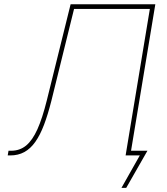

<svg xmlns="http://www.w3.org/2000/svg" viewBox="-20 -748 806 924"><path d="M17.1 0 21 -22.5H33.2Q75.2 -22.5 105.7 -47.6Q136.2 -72.8 160.2 -126.2Q184.1 -179.7 205.1 -264.2L319.8 -727.5H727.5L606.9 0H584.5L701.2 -705.1H336.4L227.1 -262.2Q210.4 -196.3 191.7 -147Q172.9 -97.7 149.7 -64.9Q126.5 -32.2 96.9 -16.1Q67.4 0 29.3 0ZM564.5 156.2 652.8 0H591.3L595.2 -22.5H689.5L587.4 156.2Z"/></svg>

Font: Inter Thin
Style: Italic
Weight: 250
Italic angle: -9.3988°
Designer: Rasmus Andersson
Foundry: rsms
Version: Version 4.001;git-66647c0bb